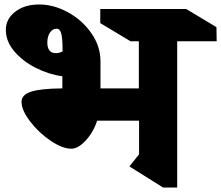

<svg xmlns="http://www.w3.org/2000/svg" viewBox="-20 -826 986 856"><path d="M770 -642V10H707L557 -84L600 -138V-288H413Q397 -238 363 -200.5Q329 -163 298 -163Q258 -163 205 -199Q152 -235 114 -285Q76 -335 76 -372Q76 -403 117.5 -417Q159 -431 258 -432V-486Q198 -494 139.5 -523.5Q81 -553 43.5 -597.5Q6 -642 6 -693Q6 -741 47.5 -773.5Q89 -806 155 -806Q219 -806 282.5 -771.5Q346 -737 387 -678.5Q428 -620 428 -552V-432H599V-642H562L427 -723V-786H810L945 -705L946 -642ZM259 -597V-600Q259 -655 253 -676.5Q247 -698 233 -698Q214 -698 202.5 -680.5Q191 -663 191 -636Q191 -613 200.5 -601Q210 -589 228 -589H229Q245 -589 259 -597Z"/></svg>

Font: Inknut Antiqua
Style: Bold
Weight: 700
Designer: Claus Eggers Sørensen
Foundry: Claus Eggers Sørensen
Version: Version 1.003; ttfautohint (v1.8.2) -l 8 -r 50 -G 200 -x 14 